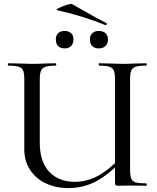

<svg xmlns="http://www.w3.org/2000/svg" viewBox="-20 -948 801 980"><path d="M486 -613Q484 -613 484 -619Q484 -625 486 -625L536 -624Q580 -622 606 -622Q633 -622 675 -624L726 -625Q729 -625 729 -619Q729 -613 726 -613Q690 -613 673 -607.5Q656 -602 650 -588Q644 -574 644 -544V-81Q644 -51 650 -36.5Q656 -22 673 -17Q690 -12 726 -12Q729 -12 729 -6Q729 0 726 0L644 -1L586 0Q574 0 570.5 -3Q567 -6 567 -19V-542Q567 -572 561.5 -586.5Q556 -601 539 -607Q522 -613 486 -613ZM329 12Q265 12 214 -12Q163 -36 133.5 -81Q104 -126 104 -186V-544Q104 -574 98 -588Q92 -602 75.5 -607.5Q59 -613 23 -613Q20 -613 20 -619Q20 -625 23 -625L73 -624Q117 -622 143 -622Q172 -622 216 -624L264 -625Q267 -625 267 -619Q267 -613 264 -613Q229 -613 212 -607Q195 -601 189 -586.5Q183 -572 183 -542V-221Q183 -123 231 -71.5Q279 -20 361 -20Q423 -20 478.5 -49.5Q534 -79 601 -148L613 -139Q538 -59 472.5 -23.5Q407 12 329 12ZM272 -896Q263 -898 280 -907Q297 -916 320 -923Q343 -930 348 -927L406 -894Q473 -855 522 -831Q525 -830 525 -826Q525 -823 523 -821Q521 -819 518 -820Q405 -866 272 -896ZM265 -747Q265 -767 276.5 -778.5Q288 -790 310 -790Q331 -790 343 -778.5Q355 -767 355 -747Q355 -725 343 -713Q331 -701 310 -701Q288 -701 276.5 -713Q265 -725 265 -747ZM439 -747Q439 -767 451 -778.5Q463 -790 484 -790Q506 -790 518.5 -778.5Q531 -767 531 -747Q531 -725 518.5 -713Q506 -701 484 -701Q463 -701 451 -713Q439 -725 439 -747Z"/></svg>

Font: Cormorant Infant Medium
Style: Regular
Weight: 500
Designer: Christian Thalmann (Catharsis Fonts)
Foundry: Catharsis Fonts
Version: Version 4.000